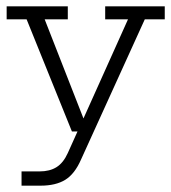

<svg xmlns="http://www.w3.org/2000/svg" viewBox="-20 -415 541 606"><path d="M108 171H48V126H105Q137 126 158.5 112.5Q180 99 194 68L230 -12L243 0H207L64 -354H1V-395H194V-354H121L249 -27L238 -29L384 -354H312V-395H500V-354H437L236 88Q216 134 186 152.5Q156 171 108 171Z"/></svg>

Font: Rokkitt Light
Style: Regular
Weight: 300
Version: Version 3.103